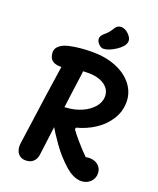

<svg xmlns="http://www.w3.org/2000/svg" viewBox="-173 -1058 966 1175"><g transform="rotate(20 310.0 -471.0)"><path d="M219.2 -261.8Q206.6 -283.8 205.5 -310.8Q204.4 -337.8 218.3 -357Q232.2 -376.2 261.8 -377.1Q313.9 -379.8 359.5 -399.5Q405.2 -419.2 433.3 -451.6Q461.4 -484.1 461.4 -522.2Q461.4 -553.2 443.1 -575.8Q424.8 -598.2 392.7 -610.4Q360.6 -622.5 319.6 -622.5Q288.8 -622.5 262.8 -619.8Q236.8 -617.1 210.6 -610.6Q173.3 -602.1 145.2 -600.8Q117 -599.5 95.8 -610.6Q74.6 -621.8 68.8 -650.9Q61.9 -684.7 83.6 -706.2Q105.2 -727.8 147.3 -737.2Q182.8 -745.1 220.7 -748.6Q258.7 -752.1 297.8 -752.1Q384.5 -752.1 452.5 -724Q520.6 -695.9 558.6 -646.2Q596.6 -596.5 596.6 -534.7Q596.6 -473.5 564.5 -422Q532.3 -370.5 478.6 -334.8Q424.8 -299.2 360.1 -282.6L356.2 -271.9Q376.4 -243.8 402 -214.1Q427.6 -184.3 456 -154.5Q484.3 -124.6 515.2 -95.9L448.4 -124.8Q462.3 -130.2 475.4 -133Q488.5 -135.8 501.7 -135.8Q525.3 -135.8 543.5 -126.5Q561.6 -117.2 571.6 -101.1Q581.7 -84.9 581.7 -63.8Q581.7 -41.8 570.7 -23.9Q559.8 -6 541 4.1Q522.2 14.2 499.2 14.2Q448.9 14.2 393.8 -35.1Q338.6 -84.3 294.9 -145.2Q251.2 -206.1 219.2 -261.8ZM73.9 -76.4Q84.3 -150.5 96.6 -238.7Q108.8 -326.8 121.2 -415.4Q136.1 -519.2 150 -611.2Q155.4 -647.3 173.3 -666.5Q191.2 -685.6 220.3 -685.2Q240.2 -684.8 255.3 -674.8Q270.3 -664.8 277.2 -647.2Q284.2 -629.6 281 -606.3Q263.5 -483.2 235.5 -260.9Q226.2 -186.6 218.1 -124Q210.1 -61.4 208.5 -49.8Q204 -20.8 185.6 -4.6Q167.2 11.6 136.8 11.6Q113.8 11.6 98.4 -0.5Q82.9 -12.6 76.8 -32.8Q70.7 -52.9 73.9 -76.4ZM386.9 -801.1Q408.3 -809.5 430.1 -823.7Q451.9 -837.8 465.7 -853.9Q482.2 -873.8 481 -893Q479.8 -912.3 458.5 -933.5Q443.8 -947.8 426.9 -953.4Q410.1 -959 394.7 -953.5Q379.2 -948 369.7 -930.5Q360.8 -915 348.9 -901.5Q337 -888 323.2 -876.9Q304.7 -861.1 304.2 -843Q303.8 -824.9 321.2 -807.8Q336 -793 351.8 -793.3Q367.7 -793.6 386.9 -801.1Z"/></g></svg>

Font: Monaspace Radon Var
Style: Regular
Weight: 400
Designer: Riley Cran and the Lettermatic Team
Version: Version 1.000 (Monaspace Radon Var)